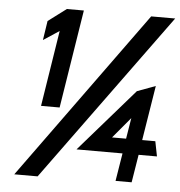

<svg xmlns="http://www.w3.org/2000/svg" viewBox="-53 -774 792 844"><g transform="rotate(5 343.0 -352.0)"><path d="M115 -579 185 -625 132 -290H214L283 -724H208L128 -664ZM41 20H144L686 -724H580ZM304 -113H507L487 10H558L578 -113H659L646 -179H588L627 -421L546 -391ZM455 -179 532 -271 517 -179Z"/></g></svg>

Font: Charger Sport
Style: BdExtObl
Weight: 700
Designer: Jasper
Foundry: Cannot Into Space Fonts
Version: Version 1.1